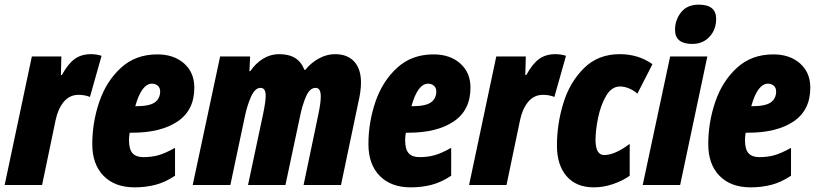

<svg xmlns="http://www.w3.org/2000/svg" viewBox="-32 -796 3512 826"><path d="M105 -553H232L230 -473H234Q261 -522 289.5 -542.5Q318 -563 360 -563Q382 -563 405 -556L355 -379Q333 -388 306 -388Q267 -388 242 -357.5Q217 -327 207 -278L149 0H-12Z M365 -176Q365 -269 395 -357.5Q425 -446 488 -504Q551 -562 645 -562Q716 -562 760 -523Q804 -484 804 -419Q804 -322 732 -273.5Q660 -225 536 -225H526Q523 -209 523 -193Q523 -154 538 -137Q553 -120 585 -120Q621 -120 650.5 -128.5Q680 -137 721 -160V-40Q679 -12 637 -1Q595 10 547 10Q462 10 413.5 -39.5Q365 -89 365 -176ZM552 -339Q611 -339 634 -355.5Q657 -372 657 -403Q657 -418 647 -427Q637 -436 622 -436Q577 -436 550 -339Z M915 -553H1044L1041 -490H1045Q1068 -524 1100 -543.5Q1132 -563 1168 -563Q1211 -563 1237.5 -546.5Q1264 -530 1278 -495H1281Q1306 -526 1340 -544.5Q1374 -563 1409 -563Q1463 -563 1492 -531Q1521 -499 1521 -441Q1521 -403 1509 -353L1435 0H1274L1338 -306Q1348 -354 1348 -381Q1348 -418 1326 -418Q1301 -418 1285 -382Q1269 -346 1258 -292L1196 0H1035L1100 -306Q1111 -359 1111 -384Q1111 -418 1089 -418Q1065 -418 1048 -380Q1031 -342 1021 -293L959 0H797Z M1553 -176Q1553 -269 1583 -357.5Q1613 -446 1676 -504Q1739 -562 1833 -562Q1904 -562 1948 -523Q1992 -484 1992 -419Q1992 -322 1920 -273.5Q1848 -225 1724 -225H1714Q1711 -209 1711 -193Q1711 -154 1726 -137Q1741 -120 1773 -120Q1809 -120 1838.5 -128.5Q1868 -137 1909 -160V-40Q1867 -12 1825 -1Q1783 10 1735 10Q1650 10 1601.5 -39.5Q1553 -89 1553 -176ZM1740 -339Q1799 -339 1822 -355.5Q1845 -372 1845 -403Q1845 -418 1835 -427Q1825 -436 1810 -436Q1765 -436 1738 -339Z M2103 -553H2230L2228 -473H2232Q2259 -522 2287.5 -542.5Q2316 -563 2358 -563Q2380 -563 2403 -556L2353 -379Q2331 -388 2304 -388Q2265 -388 2240 -357.5Q2215 -327 2205 -278L2147 0H1986Z M2364 -170Q2364 -262 2391.5 -352Q2419 -442 2480 -502.5Q2541 -563 2634 -563Q2714 -563 2775 -520L2710 -393Q2695 -407 2674.5 -415.5Q2654 -424 2636 -424Q2599 -424 2575.5 -383.5Q2552 -343 2541 -289Q2530 -235 2530 -195Q2530 -129 2567 -129Q2613 -129 2677 -177V-40Q2648 -19 2606.5 -4.5Q2565 10 2523 10Q2447 10 2405.5 -38Q2364 -86 2364 -170Z M2872 -668Q2872 -710 2898 -743Q2924 -776 2974 -776Q3049 -776 3049 -715Q3049 -669 3020.5 -638Q2992 -607 2946 -607Q2872 -607 2872 -668ZM2851 -553H3011L2894 0H2733Z M3015 -176Q3015 -269 3045 -357.5Q3075 -446 3138 -504Q3201 -562 3295 -562Q3366 -562 3410 -523Q3454 -484 3454 -419Q3454 -322 3382 -273.5Q3310 -225 3186 -225H3176Q3173 -209 3173 -193Q3173 -154 3188 -137Q3203 -120 3235 -120Q3271 -120 3300.5 -128.5Q3330 -137 3371 -160V-40Q3329 -12 3287 -1Q3245 10 3197 10Q3112 10 3063.5 -39.5Q3015 -89 3015 -176ZM3202 -339Q3261 -339 3284 -355.5Q3307 -372 3307 -403Q3307 -418 3297 -427Q3287 -436 3272 -436Q3227 -436 3200 -339Z"/></svg>

Font: Noto Sans UI CondBlack
Style: Italic
Weight: 900
Width: 3
Italic angle: -12°
Designer: Monotype Design Team
Foundry: Monotype Imaging Inc.
Version: Version 1.001